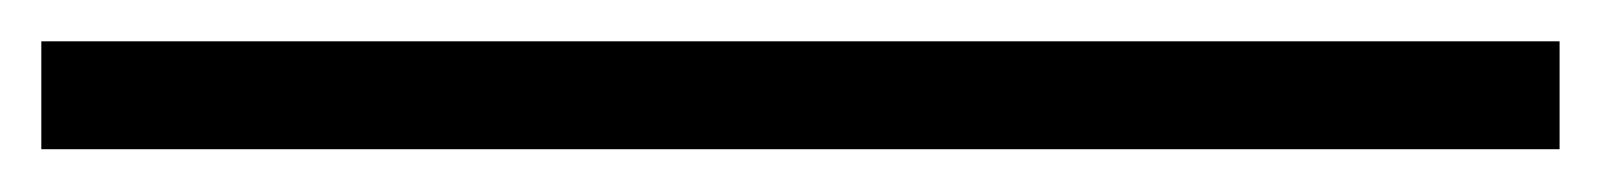

<svg xmlns="http://www.w3.org/2000/svg" viewBox="-32 73 768 92"><path d="M-12.2 144.5V92.8H715.3V144.5Z"/></svg>

Font: Gelasio
Style: Regular
Weight: 400
Designer: Eben Sorkin
Foundry: Eben Sorkin
Version: Version 1.008